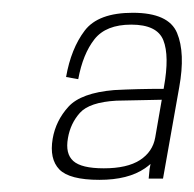

<svg xmlns="http://www.w3.org/2000/svg" viewBox="-20 -702 312 308"><path d="M218.5 -415.5 220 -431 221.5 -439Q217.5 -435.5 212.5 -432Q185.5 -413.5 139.5 -413.5Q91.5 -413.5 75.2 -430.2Q59 -447 64.5 -479.5Q69.5 -508.5 89.8 -530.8Q110 -553 163 -557.5Q200.5 -559.5 242.5 -559.5L243 -562.5Q252 -612.5 242 -637.5Q232 -662.5 190.5 -662.5Q150 -662.5 131.5 -639Q113 -615.5 105.5 -575L86 -578.5Q94 -624 115.8 -652.8Q137.5 -681.5 193 -681.5Q250.5 -681.5 264 -649.2Q277.5 -617 267.5 -562L241.5 -415.5ZM229 -481.5 239.5 -542Q205 -541.5 166.5 -540.5Q123.5 -538 108.2 -521Q93 -504 89 -480.5Q84.5 -455.5 97.5 -443.8Q110.5 -432 146.5 -432Q184 -432 204.5 -445.2Q225 -458.5 229 -481.5Z"/></svg>

Font: Anybody ExtraLight
Style: Italic
Weight: 200
Italic angle: -10°
Designer: Tyler Finck
Foundry: Etcetera Type Company
Version: Version 1.010; ttfautohint (v1.8.3) -l 8 -r 50 -G 200 -x 14 